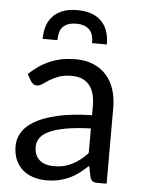

<svg xmlns="http://www.w3.org/2000/svg" viewBox="-53 -766 602 816"><g transform="rotate(5 248.5 -358.0)"><path d="M345 -228Q283.5 -226 240.2 -218.2Q197 -210.5 169.8 -198Q142.5 -185.5 130.2 -168.5Q118 -151.5 118 -130.5Q118 -110.5 124.5 -96Q131 -81.5 142.2 -72.2Q153.5 -63 168.8 -58.8Q184 -54.5 201.5 -54.5Q225 -54.5 244.5 -59.2Q264 -64 281.2 -73Q298.5 -82 314.2 -94.5Q330 -107 345 -123ZM57.5 -435Q99.5 -475.5 148 -495.5Q196.5 -515.5 255.5 -515.5Q298 -515.5 331 -501.5Q364 -487.5 386.5 -462.5Q409 -437.5 420.5 -402Q432 -366.5 432 -324V0H392.5Q379.5 0 372.5 -4.2Q365.5 -8.5 361.5 -21L351.5 -69Q331.5 -50.5 312.5 -36.2Q293.5 -22 272.5 -12.2Q251.5 -2.5 227.8 2.8Q204 8 175 8Q145.5 8 119.5 -0.2Q93.5 -8.5 74.2 -25Q55 -41.5 43.8 -66.8Q32.5 -92 32.5 -126.5Q32.5 -156.5 49 -184.2Q65.5 -212 102.5 -233.5Q139.5 -255 199 -268.8Q258.5 -282.5 345 -284.5V-324Q345 -383 319.5 -413.2Q294 -443.5 245 -443.5Q212 -443.5 189.8 -435.2Q167.5 -427 151.2 -416.8Q135 -406.5 123.2 -398.2Q111.5 -390 100 -390Q91 -390 84.5 -394.8Q78 -399.5 73.5 -406.5ZM244.5 -724Q282.5 -724 308.8 -713.2Q335 -702.5 351.2 -684Q367.5 -665.5 374.5 -641.2Q381.5 -617 381.5 -589.5H318.5Q318.5 -606 315 -620.2Q311.5 -634.5 303 -644.5Q294.5 -654.5 280.2 -660.2Q266 -666 244.5 -666Q223 -666 208.8 -660.2Q194.5 -654.5 186 -644.5Q177.5 -634.5 174 -620.2Q170.5 -606 170.5 -589.5H107.5Q107.5 -617 114.5 -641.2Q121.5 -665.5 137.8 -684Q154 -702.5 180 -713.2Q206 -724 244.5 -724Z"/></g></svg>

Font: Lato-Regular
Style: Regular
Weight: 400
Designer: Lukasz Dziedzic with Adam Twardoch and Botio Nikoltchev
Foundry: tyPoland Lukasz Dziedzic
Version: Version 2.015; 2015-08-06; http://www.latofonts.com/